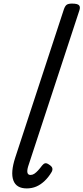

<svg xmlns="http://www.w3.org/2000/svg" viewBox="-20 -1035 465 1070"><path d="M129 15Q71 15 54.5 -29.5Q38 -74 65 -157L336 -983Q343 -1003 352.5 -1009Q362 -1015 381 -1015Q412 -1015 420.5 -1005.5Q429 -996 422 -976L137 -108Q130 -85 133 -72.5Q136 -60 150 -60Q161 -60 171 -66.5Q181 -73 192 -85Q203 -97 215 -113Q223 -123 231.5 -125Q240 -127 253 -118Q269 -108 271.5 -98Q274 -88 268 -77Q251 -48 229 -27Q207 -6 182.5 4.5Q158 15 129 15Z"/></svg>

Font: Playwrite AU TAS
Style: Regular
Weight: 400
Designer: Veronika Burian, José Scaglione
Foundry: TypeTogether
Version: Version 1.002